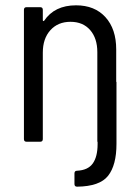

<svg xmlns="http://www.w3.org/2000/svg" viewBox="-20 -533 522 722"><path d="M418 -224V8Q418 88 386.5 128Q355 168 270 169Q260 169 260 159V119Q260 109 270 109Q311 107 329 81.5Q347 56 347 9V2V0H346V-337Q346 -389 319 -420Q292 -451 245 -451Q198 -451 169.5 -419.5Q141 -388 141 -335V-10Q141 0 131 0H80Q70 0 70 -10V-496Q70 -506 80 -506H131Q141 -506 141 -496V-457Q141 -455 143 -454Q145 -453 146 -455Q185 -513 266 -513Q336 -513 376.5 -468.5Q417 -424 417 -347V-226Z"/></svg>

Font: Barlow Semi Condensed
Style: Regular
Weight: 400
Width: 4
Designer: Jeremy Tribby
Foundry: Tribby Type
Version: Version 1.408;December 10, 2018;FontCreator 11.5.0.2430 64-b